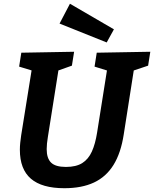

<svg xmlns="http://www.w3.org/2000/svg" viewBox="-20 -976 809 1008"><path d="M487.9 -699.3 769.1 -704.3 757.6 -631.3 667 -600.9 684.8 -622.6 629.7 -270.7Q614.7 -172.4 575.8 -109.9Q537 -47.5 473.1 -17.7Q409.2 12.1 317.9 12.1Q200.2 12.1 142.3 -37.7Q84.3 -87.5 84.3 -189.8Q84.3 -207.1 86.2 -226.3Q88 -245.5 91.3 -266.5L148.4 -622.6L161.3 -601.6L80.4 -626.3L91.9 -699.3L369.1 -704.3L357.5 -631.3L271.6 -600.9L289.2 -622.6L231.4 -257.6Q228.4 -239.4 226.7 -223.1Q225.1 -206.8 225.1 -193.2Q225.1 -144.9 248.2 -122.3Q271.3 -99.6 326 -99.6Q379.7 -99.6 411.9 -119.9Q444.2 -140.3 462.3 -180.4Q480.4 -220.6 489.7 -279.6L544.1 -622.6L559 -600.6L476.4 -626.3ZM540.1 -753.1 292.7 -852.3 347.2 -956.4 578.1 -822Z"/></svg>

Font: Bitter Thin
Style: Italic
Weight: 100
Italic angle: -9°
Designer: Sol Matas, and Bitter project Authors
Foundry: Sol Matas
Version: Version 2.002